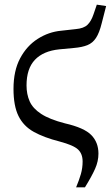

<svg xmlns="http://www.w3.org/2000/svg" viewBox="-20 -600 483 825"><path d="M307 205Q320 174 327.5 148Q335 122 335 94Q335 61 315.5 42.5Q296 24 236 8Q169 -9 125 -33.5Q81 -58 59.5 -101.5Q38 -145 38 -218Q38 -296 66.5 -349.5Q95 -403 142 -433Q189 -463 243 -468L306 -475Q340 -478 356 -493.5Q372 -509 382 -539L396 -580L436 -574L417 -500Q407 -459 392.5 -437Q378 -415 355.5 -406Q333 -397 299 -394L235 -388Q166 -381 130 -343Q94 -305 94 -233Q94 -195 107.5 -164.5Q121 -134 157 -110.5Q193 -87 259 -70Q342 -51 372.5 -19.5Q403 12 403 60Q403 93 388.5 125.5Q374 158 345 205Z"/></svg>

Font: Source Serif Pro
Style: Regular
Weight: 400
Designer: Frank Grießhammer
Foundry: Adobe Systems Incorporated
Version: Version 3.001;hotconv 1.0.111;makeotfexe 2.5.65597